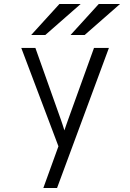

<svg xmlns="http://www.w3.org/2000/svg" viewBox="-20 -752 656 966"><path d="M198 194 274 -16 87 -511H158L287 -148Q291 -136.5 295.2 -123.8Q299.5 -111 304 -96Q308.5 -109.5 313 -122.5Q317.5 -135.5 322 -148L453 -511H528L267 194ZM335 -576 477 -732H584L406 -576ZM137 -576 279 -732H386L208 -576Z"/></svg>

Font: Overpass Mono Light
Style: Regular
Weight: 300
Monospace: yes
Designer: Delve Withrington, Dave Bailey
Foundry: Delve Fonts LLC
Version: Version 4.000